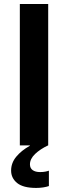

<svg xmlns="http://www.w3.org/2000/svg" viewBox="-20 -733 343 968"><path d="M80 0V-713H223V0ZM162.5 214.5Q97 214.5 66.5 189.8Q36 165 36 127Q36 88.5 61.8 57.2Q87.5 26 130.5 2V-23.5L197 -30L222.5 0Q183 18.5 157 43.2Q131 68 131 95.5Q131 115 144.8 124.8Q158.5 134.5 182 134.5Q197.5 134.5 208.8 132.2Q220 130 226.5 127.5V205Q215.5 209 198.2 211.8Q181 214.5 162.5 214.5Z"/></svg>

Font: Heraclito SemiBold
Style: Regular
Weight: 600
Designer: Kostas Bartsokas (font) & Cristiano Sobral (main changes)
Foundry: Kostas Bartsokas (font) & Cristiano Sobral (main changes)
Version: Version 1.00;July 8, 2020;FontCreator 13.0.0.2655 64-bit